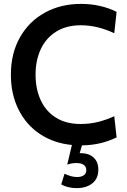

<svg xmlns="http://www.w3.org/2000/svg" viewBox="-20 -734 652 988"><path d="M402 14 390 54H394Q437 54 461.5 76.5Q486 99 486 139Q486 185 455 209.5Q424 234 375 234Q329 234 295 215L312 160Q348 177 376 177Q398 177 411 168Q424 159 424 142Q424 124 411 114.5Q398 105 373 105Q349 105 326 113L350 12Q257 3 186 -44Q115 -91 75.5 -170Q36 -249 36 -350Q36 -459 82.5 -541.5Q129 -624 211 -669Q293 -714 397 -714Q449 -714 496 -703Q543 -692 580 -673L568 -563Q481 -604 396 -604Q322 -604 269.5 -571.5Q217 -539 190 -481.5Q163 -424 163 -350Q163 -276 189.5 -218.5Q216 -161 268 -128.5Q320 -96 394 -96Q441 -96 482.5 -106Q524 -116 568 -136L580 -27Q499 13 402 14Z"/></svg>

Font: Cabin SemiBold
Style: Regular
Weight: 600
Designer: Pablo Impallari
Foundry: Pablo Impallari. http://www.impallari.com Igino Marini. http://www.ikern.com
Version: Version 2.001